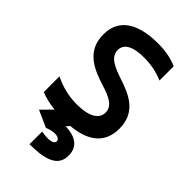

<svg xmlns="http://www.w3.org/2000/svg" viewBox="-290 -805 1160 1160"><g transform="rotate(45 290.0 -225.0)"><path d="M495 -562V-684C445 -706 391 -715 330 -715C206 -715 58 -680 58 -520C58 -374 175 -330 277 -298C349 -275 402 -251 402 -195C402 -140 347 -107 245 -107C175 -107 113 -122 50 -153V-19C82 -5 125 5 171 10L105 77L212 125C273 100 316 110 316 136C316 160 279 169 212 157V265C360 265 428 231 428 146C428 77 383 37 290 34L308 13C445 1 530 -60 530 -185C530 -326 425 -370 326 -403C251 -428 186 -454 186 -514C186 -566 236 -595 330 -595C385 -595 445 -585 495 -562Z"/></g></svg>

Font: KT Kiyosuna Sans Bold
Style: Regular
Weight: 700
Designer: [Zen Kaku Gothic] Yoshimichi Ohira
Version: Version 1.010;Glyphs 3.1.2 (3151)